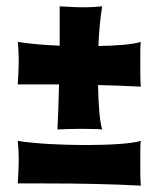

<svg xmlns="http://www.w3.org/2000/svg" viewBox="-20 -539 500 605"><path d="M302 -131C294 -156 290 -210 289 -271C336 -270 382 -268 424 -266C422 -278 422 -311 422 -343C422 -374 422 -403 424 -407C399 -399 348 -395 290 -394C292 -440 296 -484 302 -519C282 -517 263 -516 245 -516C217 -516 190 -518 168 -519V-435V-395C119 -397 73 -401 36 -407C38 -387 39 -368 39 -350C39 -322 37 -295 36 -273H120H166C165 -222 163 -174 161 -131C173 -132 206 -133 238 -133C269 -133 298 -132 302 -131ZM424 -95C393 -86 325 -82 250 -82C175 -82 94 -86 36 -95C38 -75 39 -56 39 -38C39 -10 37 17 36 39H120C227 39 334 41 424 46C422 34 422 1 422 -31C422 -62 422 -91 424 -95Z"/></svg>

Font: Rum Raisin
Style: Regular
Weight: 400
Designer: Astigmatic (AOETI)
Foundry: Astigmatic (AOETI)
Version: Version 1.000